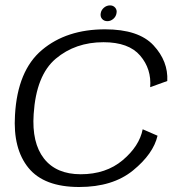

<svg xmlns="http://www.w3.org/2000/svg" viewBox="-20 -706 706 730"><path d="M281 5Q147.5 5 88.2 -67.8Q29 -140.5 37 -268.5Q46.5 -438 139.8 -516.2Q233 -594.5 379.5 -594.5Q507 -594.5 563.5 -533.8Q620 -473 616 -398L551 -374.5Q556.5 -443.5 513 -494.5Q469.5 -545.5 373.5 -545.5Q266.5 -545.5 192 -482.8Q117.5 -420 108 -272Q100.5 -163 147.2 -103.2Q194 -43.5 287 -43.5Q383 -43.5 446.5 -97Q510 -150.5 522.5 -214.5L579 -190Q563 -121 485.8 -58Q408.5 5 281 5ZM388.5 -625.5Q375.5 -625.5 368 -634.2Q360.5 -643 363 -656Q365 -668 375.2 -676.8Q385.5 -685.5 398.5 -685.5Q410.5 -685.5 418 -676.8Q425.5 -668 423 -656Q421 -643 410.8 -634.2Q400.5 -625.5 388.5 -625.5Z"/></svg>

Font: Anybody ExtraExpanded Light
Style: Italic
Weight: 300
Width: 8
Italic angle: -10°
Designer: Tyler Finck
Foundry: Etcetera Type Company
Version: Version 1.010; ttfautohint (v1.8.3) -l 8 -r 50 -G 200 -x 14 